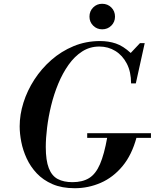

<svg xmlns="http://www.w3.org/2000/svg" viewBox="-20 -982 818 1015"><path d="M375 13Q307 13 257.5 -8.5Q208 -30 174.5 -65.5Q141 -101 121 -144.5Q101 -188 92.5 -232Q84 -276 84 -314Q84 -376 104 -439.5Q124 -503 161.5 -561Q199 -619 251.5 -665Q304 -711 369 -738Q434 -765 509 -765Q554 -765 592.5 -752Q631 -739 671 -702L720 -754H745L698 -541H673Q673 -602 650.5 -645.5Q628 -689 590 -712.5Q552 -736 505 -736Q455 -736 414.5 -710Q374 -684 342.5 -639.5Q311 -595 288 -539.5Q265 -484 250.5 -424.5Q236 -365 229 -308Q222 -251 222 -205Q222 -134 238 -93Q254 -52 285.5 -35.5Q317 -19 363 -19Q416 -19 451 -40.5Q486 -62 508.5 -114Q531 -166 547 -256H702Q677 -163 627.5 -103.5Q578 -44 512.5 -15.5Q447 13 375 13ZM441 -253V-278H778V-253ZM520 -827Q492 -827 472.5 -846.5Q453 -866 453 -894Q453 -923 472.5 -942.5Q492 -962 520 -962Q549 -962 568.5 -942.5Q588 -923 588 -894Q588 -866 568.5 -846.5Q549 -827 520 -827Z"/></svg>

Font: Libre Bodoni
Style: Italic
Weight: 400
Italic angle: -13°
Designer: Pablo Impallari, Rodrigo Fuenzalida
Foundry: Impallari Type
Version: Version 2.005;gftools[0.9.23]